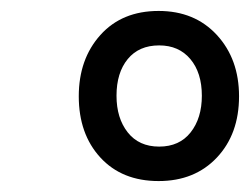

<svg xmlns="http://www.w3.org/2000/svg" viewBox="-20 -749 457 351"><path d="M270 -418Q203 -418 163.5 -461Q124 -504 124 -573Q124 -641 163.5 -685Q203 -729 270 -729Q336 -729 376.5 -685Q417 -641 417 -573Q417 -504 376.5 -461Q336 -418 270 -418ZM271 -481Q308 -481 328.5 -507Q349 -533 349 -574Q349 -616 328 -641Q307 -666 271 -666Q234 -666 213.5 -641Q193 -616 193 -574Q193 -533 213.5 -507Q234 -481 271 -481Z"/></svg>

Font: Noto Serif SemiCondensed
Style: Bold Italic
Weight: 700
Width: 4
Italic angle: -12°
Designer: Monotype Design Team
Foundry: Monotype Imaging Inc.
Version: Version 2.014